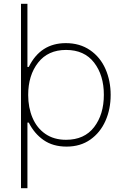

<svg xmlns="http://www.w3.org/2000/svg" viewBox="-20 -770 663 1015"><path d="M132 -122H125V225H91V-750H125V-416H132Q194 -542 328 -542Q402 -542 456 -505Q510 -468 537.5 -405.5Q565 -343 565 -268Q565 -193 537.5 -131Q510 -69 457.5 -32Q405 5 332 5Q260 5 210.5 -29.5Q161 -64 132 -122ZM529 -269Q529 -372 477.5 -439Q426 -506 329 -506Q234 -506 181.5 -439Q129 -372 129 -268Q129 -201 152 -147Q175 -93 220 -62Q265 -31 329 -31Q426 -31 477.5 -98Q529 -165 529 -269Z"/></svg>

Font: Be Vietnam Thin
Style: Regular
Weight: 100
Designer: Gabriel Lam
Foundry: TypeRant
Version: Version 4.000